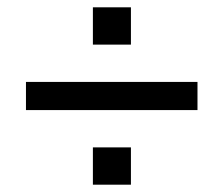

<svg xmlns="http://www.w3.org/2000/svg" viewBox="-20 -579 611 525"><path d="M51 -278V-355H520V-278ZM234 -559H338V-457H234ZM234 -176H338V-74H234Z"/></svg>

Font: 42dot Sans Medium
Style: Regular
Weight: 500
Designer: 42dot
Version: Version 1.000